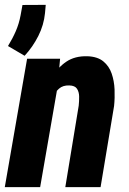

<svg xmlns="http://www.w3.org/2000/svg" viewBox="-29 -770 529 790"><path d="M207 -407.7 136.2 0H-9.3L82.5 -528.3H218.3ZM167.5 -281.2 137.7 -279.8Q141.1 -321.3 152.3 -367.2Q163.6 -413.1 185.8 -452.4Q208 -491.7 243.4 -515.9Q278.8 -540 330.6 -538.6Q372.1 -537.1 396 -517.6Q419.9 -498 430.4 -467.5Q440.9 -437 442.4 -401.9Q443.8 -366.7 440.4 -334L384.8 0H239.7L294.9 -335.4Q296.9 -354 296.6 -372.8Q296.4 -391.6 287.8 -404.8Q279.3 -418 255.9 -418.5Q230 -419.4 213.9 -405.3Q197.8 -391.1 188.7 -369.4Q179.7 -347.7 175 -323.7Q170.4 -299.8 167.5 -281.2ZM159.2 -750 156.2 -716.3Q151.4 -667 128.7 -622.1Q106 -577.1 72.3 -540.5L3.9 -580.6Q22.5 -610.8 35.9 -641.6Q49.3 -672.4 55.7 -707L63.5 -749.5Z"/></svg>

Font: Roboto Condensed ExtraBold
Style: Italic
Weight: 800
Italic angle: -12°
Designer: Christian Robertson
Foundry: Google
Version: Version 3.008; 2023